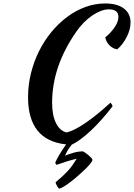

<svg xmlns="http://www.w3.org/2000/svg" viewBox="-20 -758 774 1109"><path d="M142 -196Q142 -266 158.5 -333.5Q175 -401 205 -461.5Q235 -522 276.5 -572.5Q318 -623 367.5 -660Q417 -697 473 -717.5Q529 -738 588 -738Q657 -738 695.5 -709Q734 -680 734 -628Q734 -608 728.5 -587Q723 -566 712.5 -545.5Q702 -525 688 -506Q674 -487 657 -473Q631 -477 612 -496.5Q593 -516 588 -542Q623 -571 643.5 -602.5Q664 -634 664 -660Q664 -704 609 -704Q586 -704 561.5 -694.5Q537 -685 512 -668Q487 -651 463.5 -627Q440 -603 420 -574Q281 -374 281 -165Q281 -91 304 -46Q327 -1 365 7Q408 -3 474 -48Q540 -93 618 -165Q628 -155 630 -144Q601 -106 570 -71Q539 -36 508.5 -7Q478 22 448.5 44Q419 66 394 78Q380 95 370.5 111.5Q361 128 356 142Q365 137 378.5 132.5Q392 128 406 124Q420 120 433.5 118Q447 116 456 116Q460 116 470 122.5Q480 129 489.5 137Q499 145 506.5 153Q514 161 514 165Q514 172 502 187Q490 202 471.5 220Q453 238 430 258Q407 278 386 294Q365 310 347.5 320.5Q330 331 322 331Q320 331 316.5 326.5Q313 322 309.5 316Q306 310 303.5 304Q301 298 301 295Q324 276 341 260Q358 244 372 229Q386 214 398 197Q410 180 423 159Q415 161 400 164.5Q385 168 368.5 173.5Q352 179 335.5 184.5Q319 190 307 194Q304 192 302 188.5Q300 185 299 182Q304 168 321.5 138Q339 108 362 76Q253 65 197.5 -3Q142 -71 142 -196Z"/></svg>

Font: Sweet Mavka Script
Style: Regular
Weight: 500
Designer: Pablo Impallari/Anastassiya Vishnevskaya
Foundry: Pablo Impallari/ Anastassiya Vishnevskaya
Version: Version 2.0/www.impallari.com/   behance.net/sweetcherry